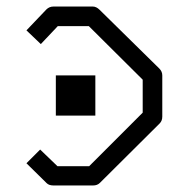

<svg xmlns="http://www.w3.org/2000/svg" viewBox="-20 -617 580 588"><path d="M61 -117 103 -159 156 -108H253L417 -272V-373L252 -537H157L105 -482L61 -524L122 -588Q131 -597 144 -597H264Q275 -597 285 -587L468 -407Q477 -398 477 -386V-260Q477 -247 469 -239L286 -57Q278 -49 265 -49H144Q130 -49 123 -56ZM151 -386H272V-263H151Z"/></svg>

Font: ibm3270
Style: Regular
Weight: 400
Monospace: yes
Version: Version 2.0.3